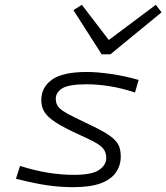

<svg xmlns="http://www.w3.org/2000/svg" viewBox="-20 -766 689 795"><path d="M480 -118Q480 -81 460 -52Q440 -23 397 -7Q354 9 283 9Q228 9 174 1Q120 -7 46 -26L63 -79Q126 -59 181 -50.5Q236 -42 286 -42Q361 -42 390.5 -62.5Q420 -83 420 -112Q420 -136 405.5 -153Q391 -170 343 -192L277 -223Q223 -249 196 -269.5Q169 -290 160 -309.5Q151 -329 151 -352Q151 -404 195 -436Q239 -468 340 -468Q383 -468 441 -459.5Q499 -451 554 -435L539 -383Q481 -402 431 -409.5Q381 -417 340 -417Q264 -417 237.5 -400Q211 -383 211 -358Q211 -342 217 -330.5Q223 -319 239.5 -307.5Q256 -296 289 -280L355 -248Q408 -223 434.5 -204Q461 -185 470.5 -166Q480 -147 480 -118ZM649 -715 437 -541H410L414 -588L625 -746ZM284 -724 319 -746 440 -588 428 -541H401Z"/></svg>

Font: Intel One Mono Light
Style: Italic
Weight: 300
Italic angle: -16°
Monospace: yes
Designer: Fred Shallcrass
Foundry: Frere-Jones Type LLC
Version: Version 1.004